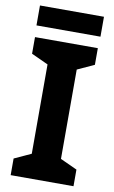

<svg xmlns="http://www.w3.org/2000/svg" viewBox="-96 -927 582 978"><g transform="rotate(10 194.5 -438.5)"><path d="M357 0H32V-86L119 -126V-588L32 -628V-714H357V-628L270 -588V-126L357 -86ZM360 -877V-774H29V-877Z"/></g></svg>

Font: Noto Sans Kawi
Style: Bold
Weight: 700
Designer: Fadhl Haqq
Version: Version 1.000